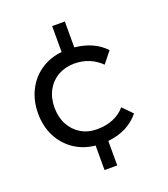

<svg xmlns="http://www.w3.org/2000/svg" viewBox="-147 -781 895 1024"><g transform="rotate(-20 300.0 -268.5)"><path d="M341 1V140H269V1Q201 -6 149 -41.5Q97 -77 68 -134.5Q39 -192 39 -264Q39 -336 68 -394Q97 -452 149 -487.5Q201 -523 269 -530V-677H341V-530Q450 -519 513 -452L462 -388Q399 -449 311 -449Q259 -449 218.5 -426Q178 -403 155 -361Q132 -319 132 -264Q132 -209 154.5 -167Q177 -125 216.5 -101.5Q256 -78 307 -78Q358 -78 399 -95Q440 -112 467 -144L520 -90Q456 -11 341 1Z"/></g></svg>

Font: Montserrat arm2
Style: Regular
Weight: 400
Designer: Julieta Ulanovsky
Foundry: Julieta Ulanovsky
Version: Version 6.000